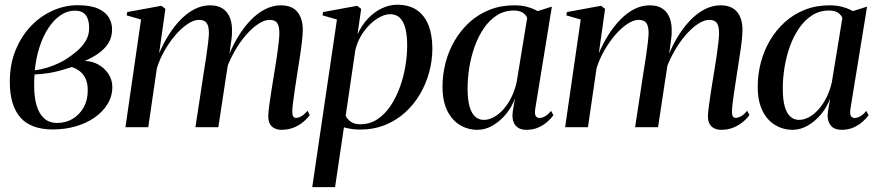

<svg xmlns="http://www.w3.org/2000/svg" viewBox="-20 -538 3709 812"><path d="M203.5 9.5Q158 9.5 123.8 -2.8Q89.5 -15 67 -40.2Q44.5 -65.5 33 -103.2Q21.5 -141 21.5 -192Q21.5 -266 45.8 -325.5Q70 -385 111 -427.8Q152 -470.5 203.2 -493.2Q254.5 -516 308 -516Q362 -516 393.8 -502Q425.5 -488 439.8 -464.8Q454 -441.5 454 -413.5Q454 -380.5 438.5 -355.8Q423 -331 396.5 -312.2Q370 -293.5 338 -280Q369 -280 395.5 -265.2Q422 -250.5 438.5 -225.5Q455 -200.5 455 -170Q455 -131 435 -98.2Q415 -65.5 380.5 -41.2Q346 -17 300.5 -3.8Q255 9.5 203.5 9.5ZM222 -18Q258.5 -18 287.5 -35.5Q316.5 -53 333.8 -83.8Q351 -114.5 351 -154.5Q351.5 -181.5 343.5 -201.5Q335.5 -221.5 320.2 -234.5Q305 -247.5 283.5 -254.5Q274 -251.5 260 -247Q246 -242.5 227.8 -237.8Q209.5 -233 186 -229Q173.5 -227 158.8 -225.5Q144 -224 126 -223Q125 -213 124.8 -202Q124.5 -191 124.5 -174Q124.5 -127 134.8 -92Q145 -57 166.5 -37.5Q188 -18 222 -18ZM127 -240.5Q155.5 -244.5 179.8 -252Q204 -259.5 224 -268.8Q244 -278 259 -287.5Q283 -303 305.5 -322Q328 -341 342.5 -365Q357 -389 357 -420Q357 -456 342.2 -474.5Q327.5 -493 297 -493Q265 -493 236.5 -473.8Q208 -454.5 185.2 -420.2Q162.5 -386 147.5 -340Q132.5 -294 127 -240.5Z M679.5 -500.5 653 -312.5Q670.5 -354 693.8 -390.8Q717 -427.5 744.8 -455.8Q772.5 -484 803.8 -499.8Q835 -515.5 869 -515.5Q902 -515.5 923 -501Q944 -486.5 953.5 -460Q963 -433.5 961 -396.5Q961 -388 958.8 -371Q956.5 -354 953.5 -332.2Q950.5 -310.5 947 -286.5L936 -273Q955.5 -329.5 981.8 -374.2Q1008 -419 1038 -450.5Q1068 -482 1101 -498.8Q1134 -515.5 1167 -515.5Q1214.5 -515.5 1237.5 -487.8Q1260.5 -460 1260.5 -412.5Q1260.5 -393 1257.2 -364.2Q1254 -335.5 1248.8 -301.5Q1243.5 -267.5 1238 -232Q1233 -199.5 1228 -167Q1223 -134.5 1219.8 -108.5Q1216.5 -82.5 1216 -68Q1216 -52.5 1219.8 -46Q1223.5 -39.5 1232.5 -39.5Q1242 -39.5 1254.2 -46.2Q1266.5 -53 1280.5 -69.5L1290 -51.5Q1279 -36 1261.8 -21.8Q1244.5 -7.5 1221.5 1.8Q1198.5 11 1169.5 11Q1155 11 1142.2 5.2Q1129.5 -0.5 1122 -13Q1114.5 -25.5 1114.5 -46.5Q1114.5 -59 1118.2 -88.8Q1122 -118.5 1128 -155.8Q1134 -193 1140 -230Q1146 -265 1150.8 -297.5Q1155.5 -330 1158.5 -356.5Q1161.5 -383 1161.5 -398.5Q1161.5 -426.5 1152.5 -440.2Q1143.5 -454 1119.5 -454Q1099 -454 1073 -437.2Q1047 -420.5 1019.8 -389.2Q992.5 -358 968.2 -314Q944 -270 927.5 -216L947 -287.5Q945 -273 943 -258.8Q941 -244.5 938.5 -230.2Q936 -216 934 -201.5L903.5 0H806.5L841.5 -230Q847.5 -265 852.2 -298.2Q857 -331.5 860.2 -358Q863.5 -384.5 863.5 -398.5Q863.5 -426.5 854.2 -440.2Q845 -454 821 -454Q800 -454 774.5 -437.2Q749 -420.5 723.8 -391.8Q698.5 -363 677.2 -326.2Q656 -289.5 643.5 -250L607 0H510.5L576.5 -455.5L515.5 -473L518 -487L662.5 -513.5Z M1300.5 253.5 1405 -455.5 1344 -473 1346.5 -487 1490.5 -513.5 1507.5 -500.5 1492 -392.5Q1509 -430.5 1535.5 -458.8Q1562 -487 1594.2 -502.5Q1626.5 -518 1660 -518Q1709 -518 1742 -496Q1775 -474 1791.8 -432.2Q1808.5 -390.5 1808.5 -332.5Q1808.5 -282.5 1795.2 -233Q1782 -183.5 1756.2 -139.8Q1730.5 -96 1693.2 -62.2Q1656 -28.5 1608 -9.2Q1560 10 1501.5 10Q1484 10 1467 7.5Q1450 5 1434.5 0.5L1397 253.5ZM1442 -49Q1448.5 -33.5 1463.8 -23Q1479 -12.5 1504.5 -12.5Q1543.5 -12.5 1575 -33Q1606.5 -53.5 1630.2 -88.2Q1654 -123 1670 -166.2Q1686 -209.5 1694 -256Q1702 -302.5 1702 -346Q1702 -388.5 1694.5 -417.8Q1687 -447 1671.2 -462.5Q1655.5 -478 1630.5 -478Q1603.5 -478 1573 -457.8Q1542.5 -437.5 1518 -403.8Q1493.5 -370 1483 -328Z M2243.5 -77Q2240.5 -55.5 2245.8 -47.2Q2251 -39 2262.5 -39Q2272 -39 2285.2 -46.2Q2298.5 -53.5 2310.5 -69L2320.5 -51Q2312 -38.5 2296 -24Q2280 -9.5 2257.5 0.8Q2235 11 2207 11Q2172.5 11 2158 -10.5Q2143.5 -32 2148.5 -66.5L2158 -122.5Q2145.5 -87 2121 -56.8Q2096.5 -26.5 2064.8 -7.8Q2033 11 1999.5 11Q1958 11 1924.2 -9.8Q1890.5 -30.5 1871 -71Q1851.5 -111.5 1851.5 -171Q1851.5 -223 1864.5 -273Q1877.5 -323 1903 -366.5Q1928.5 -410 1965.5 -443.8Q2002.5 -477.5 2050.2 -496.5Q2098 -515.5 2155.5 -515.5Q2185 -515.5 2209.2 -509Q2233.5 -502.5 2254 -491L2314 -510ZM2209.5 -462Q2204.5 -475.5 2190.5 -484.5Q2176.5 -493.5 2153.5 -493.5Q2113.5 -493.5 2082 -473.5Q2050.5 -453.5 2027 -419.5Q2003.5 -385.5 1988 -342.8Q1972.5 -300 1965 -253.8Q1957.5 -207.5 1957.5 -164Q1957.5 -115.5 1966.2 -86.2Q1975 -57 1990.5 -44Q2006 -31 2026 -31Q2046.5 -31 2067.8 -42.2Q2089 -53.5 2108.2 -74.8Q2127.5 -96 2142.2 -125.5Q2157 -155 2165 -190.5Z M2539 -500.5 2512.5 -312.5Q2530 -354 2553.2 -390.8Q2576.5 -427.5 2604.2 -455.8Q2632 -484 2663.2 -499.8Q2694.5 -515.5 2728.5 -515.5Q2761.5 -515.5 2782.5 -501Q2803.5 -486.5 2813 -460Q2822.5 -433.5 2820.5 -396.5Q2820.5 -388 2818.2 -371Q2816 -354 2813 -332.2Q2810 -310.5 2806.5 -286.5L2795.5 -273Q2815 -329.5 2841.2 -374.2Q2867.5 -419 2897.5 -450.5Q2927.5 -482 2960.5 -498.8Q2993.5 -515.5 3026.5 -515.5Q3074 -515.5 3097 -487.8Q3120 -460 3120 -412.5Q3120 -393 3116.8 -364.2Q3113.5 -335.5 3108.2 -301.5Q3103 -267.5 3097.5 -232Q3092.5 -199.5 3087.5 -167Q3082.5 -134.5 3079.2 -108.5Q3076 -82.5 3075.5 -68Q3075.5 -52.5 3079.2 -46Q3083 -39.5 3092 -39.5Q3101.5 -39.5 3113.8 -46.2Q3126 -53 3140 -69.5L3149.5 -51.5Q3138.5 -36 3121.2 -21.8Q3104 -7.5 3081 1.8Q3058 11 3029 11Q3014.5 11 3001.8 5.2Q2989 -0.5 2981.5 -13Q2974 -25.5 2974 -46.5Q2974 -59 2977.8 -88.8Q2981.5 -118.5 2987.5 -155.8Q2993.5 -193 2999.5 -230Q3005.5 -265 3010.2 -297.5Q3015 -330 3018 -356.5Q3021 -383 3021 -398.5Q3021 -426.5 3012 -440.2Q3003 -454 2979 -454Q2958.5 -454 2932.5 -437.2Q2906.5 -420.5 2879.2 -389.2Q2852 -358 2827.8 -314Q2803.5 -270 2787 -216L2806.5 -287.5Q2804.5 -273 2802.5 -258.8Q2800.5 -244.5 2798 -230.2Q2795.5 -216 2793.5 -201.5L2763 0H2666L2701 -230Q2707 -265 2711.8 -298.2Q2716.5 -331.5 2719.8 -358Q2723 -384.5 2723 -398.5Q2723 -426.5 2713.8 -440.2Q2704.5 -454 2680.5 -454Q2659.5 -454 2634 -437.2Q2608.5 -420.5 2583.2 -391.8Q2558 -363 2536.8 -326.2Q2515.5 -289.5 2503 -250L2466.5 0H2370L2436 -455.5L2375 -473L2377.5 -487L2522 -513.5Z M3576.5 -77Q3573.5 -55.5 3578.8 -47.2Q3584 -39 3595.5 -39Q3605 -39 3618.2 -46.2Q3631.5 -53.5 3643.5 -69L3653.5 -51Q3645 -38.5 3629 -24Q3613 -9.5 3590.5 0.8Q3568 11 3540 11Q3505.5 11 3491 -10.5Q3476.5 -32 3481.5 -66.5L3491 -122.5Q3478.5 -87 3454 -56.8Q3429.5 -26.5 3397.8 -7.8Q3366 11 3332.5 11Q3291 11 3257.2 -9.8Q3223.5 -30.5 3204 -71Q3184.5 -111.5 3184.5 -171Q3184.5 -223 3197.5 -273Q3210.5 -323 3236 -366.5Q3261.5 -410 3298.5 -443.8Q3335.5 -477.5 3383.2 -496.5Q3431 -515.5 3488.5 -515.5Q3518 -515.5 3542.2 -509Q3566.5 -502.5 3587 -491L3647 -510ZM3542.5 -462Q3537.5 -475.5 3523.5 -484.5Q3509.5 -493.5 3486.5 -493.5Q3446.5 -493.5 3415 -473.5Q3383.5 -453.5 3360 -419.5Q3336.5 -385.5 3321 -342.8Q3305.5 -300 3298 -253.8Q3290.5 -207.5 3290.5 -164Q3290.5 -115.5 3299.2 -86.2Q3308 -57 3323.5 -44Q3339 -31 3359 -31Q3379.5 -31 3400.8 -42.2Q3422 -53.5 3441.2 -74.8Q3460.5 -96 3475.2 -125.5Q3490 -155 3498 -190.5Z"/></svg>

Font: Merriweather 144pt
Style: Italic
Weight: 400
Italic angle: -7.8°
Version: Version 2.101